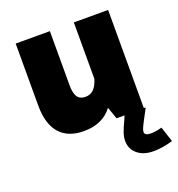

<svg xmlns="http://www.w3.org/2000/svg" viewBox="-140 -670 944 1018"><g transform="rotate(-20 332.0 -161.5)"><path d="M61.5 -204.6C61.5 -67.4 124.5 4.9 244.1 4.9C314.9 4.9 368.7 -19.5 404.8 -67.9L428.7 0H473.6L465.8 19C452.1 46.9 442.9 68.8 438 84.5C432.6 100.1 430.2 114.7 430.2 127.9C430.2 159.2 441.4 184.1 464.4 203.1C487.3 222.2 517.6 231.4 555.2 231.4C587.9 231.4 624 225.6 663.6 213.9L635.3 127.9C612.3 134.3 591.8 137.7 573.7 137.7C549.8 137.7 538.1 131.3 538.1 118.2C538.1 106.9 543 94.7 558.6 64.9L592.8 0L590.8 -1.5H583V-555.2H389.6V-236.3C374 -187.5 351.6 -163.1 313 -163.1C272.5 -163.1 254.4 -189.9 254.4 -249V-555.2H61.5Z"/></g></svg>

Font: Estedad Black
Style: Regular
Weight: 900
Designer: Amin Abedi
Version: Version 7.3